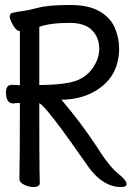

<svg xmlns="http://www.w3.org/2000/svg" viewBox="-20 -735 540 772"><path d="M113 17Q97 17 77.5 8Q58 -1 58 -17Q60 -101 60 -321Q43 -321 33 -319Q4 -319 4 -364Q4 -394 28 -394L60 -392V-610Q43 -610 26 -646Q19 -661 19 -668Q19 -682 33 -684Q51 -688 73.5 -691Q96 -694 130 -703Q173 -715 262 -715Q337 -715 381 -689Q425 -663 442 -622.5Q459 -582 459 -541Q459 -434 377 -378Q314 -334 224 -334H227Q318 -227 392 -110Q429 -57 455 -37Q489 -10 489 5Q489 17 467 17Q396 17 339 -59Q165 -310 138 -320Q138 -81 139 -48.5Q140 -16 140 1Q140 17 113 17ZM138 -393Q221 -394 264 -404Q333 -419 364 -480Q379 -508 379 -537Q379 -585 349.5 -614Q320 -643 260 -643Q181 -643 138 -627Z"/></svg>

Font: LXGW WenKai Mono Medium
Style: Regular
Weight: 500
Monospace: yes
Designer: LXGW / Fontworks Inc.
Foundry: LXGW / Fontworks Inc.
Version: Version 1.520; June 14, 2025